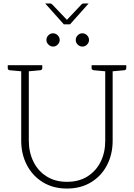

<svg xmlns="http://www.w3.org/2000/svg" viewBox="-20 -1084 777 1113"><path d="M368 9Q288 9 228.5 -27.5Q169 -64 136 -127Q103 -190 103 -268V-706H147V-269Q147 -202 173.5 -147.5Q200 -93 250 -61.5Q300 -30 368 -30Q438 -30 487.5 -61.5Q537 -93 563.5 -146.5Q590 -200 590 -268V-706H633V-268Q633 -190 600.5 -127Q568 -64 508 -27.5Q448 9 368 9ZM116 -706 111 -670 35 -677Q31 -678 28 -680.5Q25 -683 25 -688V-706ZM225 -706V-688Q225 -683 222 -680.5Q219 -678 215 -677L139 -670L134 -706ZM603 -706 598 -670 522 -677Q518 -678 514.5 -680.5Q511 -683 511 -688V-706ZM712 -706V-688Q712 -683 709 -680.5Q706 -678 702 -677L625 -670L621 -706ZM326 -852Q326 -837 314.5 -825.5Q303 -814 288 -814Q273 -814 261 -825.5Q249 -837 249 -852Q249 -868 260.5 -879.5Q272 -891 287 -891Q303 -891 314.5 -879.5Q326 -868 326 -852ZM496 -852Q496 -837 484.5 -825.5Q473 -814 458 -814Q442 -814 430.5 -825.5Q419 -837 419 -852Q419 -868 430.5 -879.5Q442 -891 457 -891Q473 -891 484.5 -879.5Q496 -868 496 -852ZM494 -1064 386 -943H350L242 -1064H270Q277 -1064 282 -1059L368 -969L453 -1059Q455 -1061 458 -1062.5Q461 -1064 465 -1064Z"/></svg>

Font: Aleo ExtraLight
Style: Regular
Weight: 250
Designer: Alessio Laiso
Foundry: Alessio Laiso
Version: Version 2.001;gftools[0.9.29]